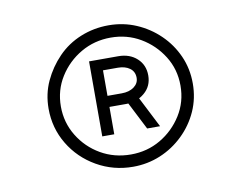

<svg xmlns="http://www.w3.org/2000/svg" viewBox="-58 -791 781 615"><g transform="rotate(-10 332.5 -484.0)"><path d="M329 -254Q265 -254 211 -285Q157 -316 125.5 -368.5Q94 -421 94 -484Q94 -532 113 -573Q132 -614 163.5 -646.5Q195 -679 238 -696.5Q281 -714 329 -714Q377 -714 419 -696Q461 -678 493.5 -646.5Q526 -615 544.5 -573.5Q563 -532 563 -484Q563 -436 544.5 -394.5Q526 -353 493 -321Q460 -289 418 -271.5Q376 -254 329 -254ZM329 -294Q382 -294 425.5 -319.5Q469 -345 496 -388Q523 -431 523 -484Q523 -537 496 -580Q469 -623 425.5 -648.5Q382 -674 329 -674Q276 -674 232 -648.5Q188 -623 161 -580Q134 -537 134 -484Q134 -432 160.5 -388.5Q187 -345 231 -319.5Q275 -294 329 -294ZM394 -367 343 -467 378 -481 436 -367ZM248 -367V-611H343Q380 -611 403.5 -589.5Q427 -568 427 -534Q427 -499 401.5 -477.5Q376 -456 342 -456H262L287 -470V-367ZM287 -479 264 -492H333Q358 -492 373.5 -503.5Q389 -515 389 -533Q389 -553 374 -564Q359 -575 335 -575H261L287 -589Z"/></g></svg>

Font: Lexend Tera ExtraLight
Style: Regular
Weight: 250
Designer: Bonnie Shaver-Troup, Thomas Jockin
Foundry: Lexend
Version: Version 1.007